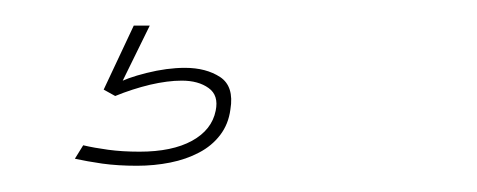

<svg xmlns="http://www.w3.org/2000/svg" viewBox="-20 -20 373 150"><path d="M87 109.5Q100.5 109.5 113 107Q125.5 104.5 135.5 99.2Q145.5 94 152 85.5Q158.5 77 160 65.5Q163 47.5 152 40.2Q141 33 124.5 33Q110.5 33 94.5 37Q78.5 41 71 45.5L70 55Q83.5 49.5 97.2 46.2Q111 43 122 43Q135 43 143 48.8Q151 54.5 148.5 66.5Q145.5 81.5 130 90Q114.5 98.5 89 98.5Q75.5 98.5 64.5 97Q53.5 95.5 45 93.5L38.5 104Q47.5 106 59.8 107.8Q72 109.5 87 109.5ZM70 55 97 0H84.5L61 50Z"/></svg>

Font: Anybody UltraCondensed Thin Thin
Style: Italic
Weight: 250
Italic angle: -10°
Version: Version 1.111